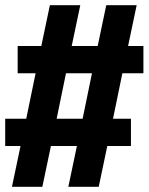

<svg xmlns="http://www.w3.org/2000/svg" viewBox="-36 -737 572 739"><path d="M10 -18 43 -175H-16V-280H65L101 -455H32V-560H123L156 -717H273L240 -560H340L373 -717H490L457 -560H516V-455H435L399 -280H468V-175H377L344 -18H227L260 -175H160L127 -18ZM282 -280 318 -455H218L182 -280Z"/></svg>

Font: Iosevka SS04 Extrabold
Style: Regular
Weight: 800
Monospace: yes
Designer: Belleve Invis
Foundry: Belleve Invis
Version: Version 19.0.0; ttfautohint (v1.8.4)